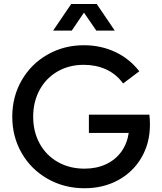

<svg xmlns="http://www.w3.org/2000/svg" viewBox="-20 -953 833 986"><path d="M43 -353.5Q43 -456.5 91.3 -540.5Q139.6 -624.5 223.9 -672.6Q308.1 -720.7 411.1 -720.7Q497.6 -720.7 571.3 -686.3Q645 -651.9 695.3 -586.9L612.3 -524.4Q576.2 -573.2 524.7 -596.7Q473.1 -620.1 410.2 -620.1Q335 -620.1 275.9 -586.2Q216.8 -552.2 183.6 -491.5Q150.4 -430.7 150.4 -353.5Q150.4 -276.4 183.8 -215.6Q217.3 -154.8 277.3 -120.8Q337.4 -86.9 414.1 -86.9Q475.6 -86.9 523.9 -109.4Q572.3 -131.8 602.5 -173.3Q632.8 -214.8 641.1 -270.5H436.5V-364.3H747.1Q750 -340.8 750 -312.5Q750 -218.8 706.8 -144.3Q663.6 -69.8 587.2 -28.1Q510.7 13.7 414.1 13.7Q310.1 13.7 225.1 -34.4Q140.1 -82.5 91.6 -166.5Q43 -250.5 43 -353.5ZM345.7 -932.6H476.6L569.3 -795.9H474.6L411.1 -888.2L348.6 -795.9H252.9Z"/></svg>

Font: Wanted Sans Medium
Style: Regular
Weight: 500
Designer: Original Design by Kil Hyung-jin and Kang Hanbin, Wanted Lab, Inc; Hangeul from Source Han Sans by Jang Soo-young and Ka
Foundry: Wanted Lab, Inc.
Version: Version 1.001